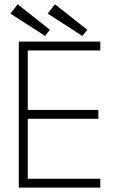

<svg xmlns="http://www.w3.org/2000/svg" viewBox="-20 -848 559 868"><path d="M65 -660H433.5V-620H105.5V-351H424.5V-311H105.5V-40H433.5V0H65ZM352.5 -685.5 195.5 -786.5 228.5 -828.5 374.5 -713.5ZM184 -685.5 27 -786.5 60 -828.5 205.5 -713.5Z"/></svg>

Font: League Spartan Thin ExtraLight
Style: Regular
Weight: 250
Version: Version 2.002